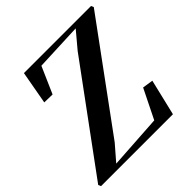

<svg xmlns="http://www.w3.org/2000/svg" viewBox="-208 -902 1061 1061"><g transform="rotate(-45 323.0 -371.5)"><path d="M-10 0 -16.5 -15.5 427 -619.5 507.5 -715.5 227.5 -703.5 159 -547.5 95.5 -549 130.5 -743H655L661.5 -728L214.5 -117.5L137.5 -28.5L455 -49L540 -221L602.5 -211.5L552 0Z"/></g></svg>

Font: Merriweather 144pt SemiBold
Style: Italic
Weight: 600
Italic angle: -7.8°
Version: Version 2.101